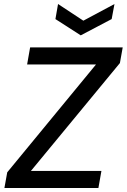

<svg xmlns="http://www.w3.org/2000/svg" viewBox="-20 -936 631 956"><path d="M2 0 16 -78 458 -615H115L130 -700H591L577 -622L134 -85H485L470 0ZM550 -916 536 -841 382 -760 256 -841 269 -916 395 -833Z"/></svg>

Font: DM Sans 11pt Medium
Style: Italic
Weight: 500
Italic angle: -10°
Version: Version 4.004;gftools[0.9.30]